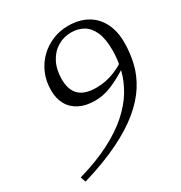

<svg xmlns="http://www.w3.org/2000/svg" viewBox="-166 -798 885 940"><g transform="rotate(-30 276.0 -328.0)"><path d="M46.5 23.5 36 -6Q140 -36 216 -75Q292 -114 343.5 -159.8Q395 -205.5 425.5 -256Q456 -306.5 469.2 -359.8Q482.5 -413 482.5 -467Q482.5 -533 465 -571.8Q447.5 -610.5 417.5 -627.5Q387.5 -644.5 350 -644.5Q307 -644.5 272 -623.2Q237 -602 216.5 -562.2Q196 -522.5 196 -467Q196 -408 227 -378Q258 -348 323 -348Q349.5 -348 375.8 -353Q402 -358 429.5 -369.2Q457 -380.5 486.5 -399L508 -386.5Q468.5 -360.5 437 -343Q405.5 -325.5 379.5 -315Q353.5 -304.5 330.8 -300.2Q308 -296 286.5 -296Q234.5 -296 198 -314.5Q161.5 -333 142.5 -367Q123.5 -401 123.5 -447Q123.5 -498.5 141.5 -541Q159.5 -583.5 191.5 -614.8Q223.5 -646 264.8 -663Q306 -680 352.5 -680Q414.5 -680 459 -655Q503.5 -630 527.5 -583.2Q551.5 -536.5 551.5 -471.5Q551.5 -412 537.8 -355.5Q524 -299 490.8 -246.5Q457.5 -194 399.8 -146Q342 -98 255.2 -55.5Q168.5 -13 46.5 23.5Z"/></g></svg>

Font: Newsreader 16pt
Style: Italic
Weight: 400
Italic angle: -17°
Designer: Hugues Gentile
Foundry: Production Type
Version: Version 1.003